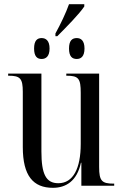

<svg xmlns="http://www.w3.org/2000/svg" viewBox="-20 -888 588 918"><path d="M245 -728V-715H254C297 -758 359 -821 383 -857V-868H310C296 -828 269 -771 245 -728ZM179 -606C199 -606 217 -618 217 -656C217 -694 199 -706 179 -706C158 -706 143 -694 143 -656C143 -618 158 -606 179 -606ZM347 -606C367 -606 384 -618 384 -656C384 -694 367 -706 347 -706C325 -706 310 -694 310 -656C310 -618 325 -606 347 -606ZM233 10C295 10 348 -22 367 -110H369V0H526V-10H523C467 -10 454 -23 454 -89V-536H297V-526H299C356 -526 366 -512 366 -444V-200C366 -83 330 -12 259 -12C200 -12 178 -55 178 -164V-536H19V-526H22C77 -526 89 -512 89 -449V-185C89 -47 139 10 233 10Z"/></svg>

Font: Noto Serif Display Condensed
Style: Regular
Weight: 400
Width: 3
Designer: Monotype Design Team
Foundry: Monotype Imaging Inc.
Version: Version 2.009